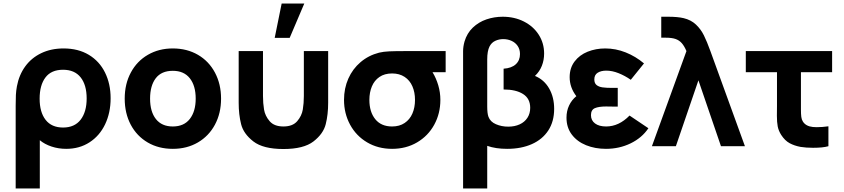

<svg xmlns="http://www.w3.org/2000/svg" viewBox="-20 -830 4794 1090"><path d="M69 -230Q69 -266.5 70.2 -291Q71.5 -315.5 76 -340Q88 -404.5 123.2 -453Q158.5 -501.5 214.2 -528.2Q270 -555 341 -555Q424 -555 484.2 -518.8Q544.5 -482.5 576.2 -418.2Q608 -354 608 -272Q608 -190 576.8 -124.5Q545.5 -59 488.2 -22Q431 15 356 15Q312 15 272.8 2Q233.5 -11 206 -34V240H69ZM472 -271Q472 -347.5 437.8 -390.8Q403.5 -434 338 -434Q271 -434 238 -390.2Q205 -346.5 205 -270Q205 -193 239 -149.5Q273 -106 338 -106Q403.5 -106 437.8 -150.5Q472 -195 472 -271Z M688 -270Q688 -353.5 722.8 -418.2Q757.5 -483 819.8 -519Q882 -555 961 -555Q1041.5 -555 1103.8 -518.8Q1166 -482.5 1200.5 -417.5Q1235 -352.5 1235 -270Q1235 -187 1200.2 -122.2Q1165.5 -57.5 1103.2 -21.2Q1041 15 961 15Q880.5 15 818.5 -21.2Q756.5 -57.5 722.2 -122.2Q688 -187 688 -270ZM1091 -270Q1091 -343.5 1057.5 -385.8Q1024 -428 961 -428Q896.5 -428 864.2 -385.8Q832 -343.5 832 -270Q832 -196 865.2 -154Q898.5 -112 961 -112Q1024.5 -112 1057.8 -155Q1091 -198 1091 -270Z M1707.5 -810H1579L1539.5 -615H1624.5ZM1335 -540H1473V-285Q1473 -244 1479 -208Q1485 -172 1510.8 -142Q1536.5 -112 1589 -112Q1641.5 -112 1667.2 -142Q1693 -172 1699 -208Q1705 -244 1705 -285V-540H1843V-247Q1843 -179.5 1829.2 -125Q1815.5 -70.5 1759.8 -27.2Q1704 16 1589 16Q1474 16 1418.2 -27.2Q1362.5 -70.5 1348.8 -125Q1335 -179.5 1335 -247Z M2510 -540V-420H2435.5Q2456 -386.5 2468 -346Q2480 -305.5 2480 -263Q2480 -185.5 2445.2 -122Q2410.5 -58.5 2348 -21.8Q2285.5 15 2206 15Q2126.5 15 2064.2 -21.8Q2002 -58.5 1967.5 -122.2Q1933 -186 1933 -263Q1933 -328.5 1957.5 -383.8Q1982 -439 2027 -477.2Q2072 -515.5 2132 -531Q2157 -537 2189.8 -538.5Q2222.5 -540 2286 -540ZM2336 -263Q2336 -306 2321.2 -340Q2306.5 -374 2277 -393.5Q2247.5 -413 2206 -413Q2163 -413 2134 -393Q2105 -373 2091 -339Q2077 -305 2077 -263Q2077 -194.5 2110.5 -153.2Q2144 -112 2206 -112Q2248 -112 2277.2 -131.8Q2306.5 -151.5 2321.2 -185.5Q2336 -219.5 2336 -263Z M2609 -540Q2609 -564.5 2617 -594Q2631 -641.5 2664.2 -673.2Q2697.5 -705 2741.8 -720Q2786 -735 2834 -735Q2900.5 -735 2954.2 -707.8Q3008 -680.5 3038.5 -632.8Q3069 -585 3069 -526Q3069 -489 3056.2 -456.5Q3043.5 -424 3017 -399Q3069 -377.5 3097.5 -327.8Q3126 -278 3126 -212Q3126 -140.5 3092.8 -89.5Q3059.5 -38.5 2999.2 -11.8Q2939 15 2859 15Q2794 15 2746 -2V240H2609ZM2990 -218Q2990 -270.5 2949.5 -296.2Q2909 -322 2839 -322V-440Q2884 -443 2908 -465Q2932 -487 2932 -523Q2932 -550 2918.8 -569.2Q2905.5 -588.5 2883.8 -598.2Q2862 -608 2837 -608Q2813 -608 2791.8 -598.2Q2770.5 -588.5 2759 -566Q2746 -540 2746 -493V-225Q2746 -186 2753 -167Q2763.5 -138.5 2795.5 -124.8Q2827.5 -111 2865 -111Q2902 -111 2930.2 -124Q2958.5 -137 2974.2 -161.2Q2990 -185.5 2990 -218Z M3661 -102Q3624.5 -47.5 3560.2 -16.2Q3496 15 3420 15Q3358.5 15 3307.5 -5.5Q3256.5 -26 3226.2 -66Q3196 -106 3196 -162Q3196 -200 3210.8 -231.2Q3225.5 -262.5 3252 -284Q3214 -333.5 3214 -392Q3214 -444 3242 -481Q3270 -518 3316.2 -536.5Q3362.5 -555 3416 -555Q3475.5 -555 3532 -532.5Q3588.5 -510 3636 -470L3561 -377Q3528 -400 3491.8 -414.5Q3455.5 -429 3422 -429Q3392 -429 3373 -417Q3354 -405 3354 -379Q3354 -357.5 3366.8 -347.2Q3379.5 -337 3400.5 -334Q3421.5 -331 3455 -331H3487V-225H3455L3421 -225.5Q3379.5 -225.5 3357.2 -216Q3335 -206.5 3335 -176Q3335 -146.5 3358 -129.2Q3381 -112 3421 -112Q3493.5 -112 3554 -174Z M3877 -540Q3865 -568.5 3850.5 -585Q3836 -601.5 3814.8 -608.8Q3793.5 -616 3760 -616H3734V-735H3773Q3827 -735 3861 -727Q3903 -717 3931 -690.5Q3959 -664 3976.2 -629Q3993.5 -594 4013 -540L4209 0H4073L3945 -374L3817 0H3681Z M4415 -64Q4400 -87.5 4395.2 -112Q4390.5 -136.5 4390.5 -172.5L4391 -229V-420H4214V-540H4704V-420H4527V-237V-208Q4527 -182 4529 -166.5Q4531 -151 4538 -140Q4555 -113 4595 -109Q4609 -108 4617 -108Q4648 -108 4683 -113V0Q4652 9 4596 9Q4556 9 4525 4Q4490 -2.5 4463 -17Q4436 -31.5 4415 -64Z"/></svg>

Font: Hauora ExtraBold
Style: Regular
Weight: 800
Designer: Wayne Shih
Foundry: WCYS
Version: Version 1.001